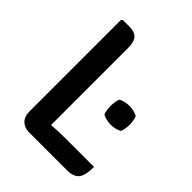

<svg xmlns="http://www.w3.org/2000/svg" viewBox="-196 -797 907 907"><g transform="rotate(45 257.0 -344.0)"><path d="M204.5 1H155.5Q125 1 106 -17.5Q87 -36 87 -70.5V-681L93.5 -687.5H138Q173 -687.5 188.8 -669.8Q204.5 -652 204.5 -613ZM488 -100.5Q488 -42.5 469.8 -20.8Q451.5 1 409 1H155.5L94 -84Q144 -92.5 197.5 -96.5Q251 -100.5 294.5 -100.5ZM339.5 -360Q339.5 -371 341.5 -385.5Q343.5 -400 347.5 -409.5Q357.5 -415.5 372.5 -419.2Q387.5 -423 403 -423Q418 -423 433 -419.2Q448 -415.5 457.5 -409.5Q462 -400 464.2 -385.5Q466.5 -371 466.5 -360Q466.5 -350 464.2 -335Q462 -320 457.5 -310.5Q448 -304.5 433 -300.8Q418 -297 403 -297Q387.5 -297 372.5 -300.8Q357.5 -304.5 347.5 -310.5Q343.5 -320 341.5 -335Q339.5 -350 339.5 -360Z"/></g></svg>

Font: Signika Light Medium
Style: Regular
Weight: 500
Version: Version 2.003;gftools[0.9.32]